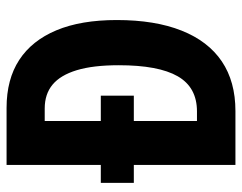

<svg xmlns="http://www.w3.org/2000/svg" viewBox="-98 -656 754 599"><g transform="rotate(-90 279.5 -357.0)"><path d="M242 -714Q331 -714 391.5 -674.5Q452 -635 484 -558.5Q516 -482 516 -370Q516 -251 483 -168Q450 -85 387 -42.5Q324 0 232 0H64V-317H8V-420H64V-714ZM240 -595H201V-420H280V-317H201V-120H231Q306 -120 340.5 -180Q375 -240 375 -364Q375 -444 359.5 -495Q344 -546 314.5 -570.5Q285 -595 240 -595Z"/></g></svg>

Font: Noto Sans Khmer ExtraCondensed
Style: Bold
Weight: 700
Width: 2
Designer: Danh Hong and the Monotype Design Team
Foundry: Monotype Imaging Inc.
Version: Version 2.004